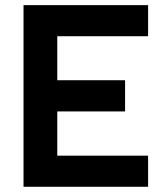

<svg xmlns="http://www.w3.org/2000/svg" viewBox="-20 -713 626 733"><path d="M69.8 0V-693.4H545.4V-574.7H198.7V-406.7H457.5V-287.6H198.7V-118.7H545.4V0Z"/></svg>

Font: Caskaydia Cove
Style: Bold
Weight: 700
Monospace: yes
Designer: Aaron Bell
Foundry: Saja Typeworks
Version: Version 4.300; ttfautohint (v1.8.3)